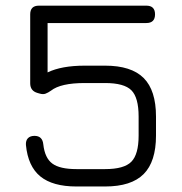

<svg xmlns="http://www.w3.org/2000/svg" viewBox="-20 -676 660 696"><path d="M257 0Q171 0 126.2 -36.5Q81.5 -73 74 -150.5Q73 -166.5 81.2 -175Q89.5 -183.5 105 -183.5Q134 -183.5 137 -152.5Q142.5 -103 169.8 -83Q197 -63 257 -63H361Q430 -63 456.2 -89.8Q482.5 -116.5 482.5 -184.5V-253.5Q482.5 -322.5 456.2 -348.8Q430 -375 361 -375H287Q200 -375 165 -347.5Q154.5 -340 145.2 -336.5Q136 -333 123 -337L116 -339Q89.5 -346.5 89.5 -374V-624Q89.5 -655.5 121 -655.5H510.5Q542 -655.5 542 -624Q542 -592.5 510.5 -592.5H152.5V-413.5Q203 -438 287 -438H361Q456 -438 500.8 -393.2Q545.5 -348.5 545.5 -253.5V-184.5Q545.5 -90 500.8 -45Q456 0 361 0Z"/></svg>

Font: Jura Light Medium
Style: Regular
Weight: 500
Version: Version 5.106